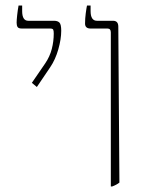

<svg xmlns="http://www.w3.org/2000/svg" viewBox="-20 -667 522 693"><path d="M380 6V-550Q380 -564 368 -564H307Q287 -564 287 -582Q287 -600 289.5 -619Q292 -638 294 -647H307V-627Q307 -592 330 -592H388Q407 -592 407 -571L411 -8Q406 -4 399.5 -0.5Q393 3 385 6ZM113 -353 95 -368 143 -438Q160 -463 167 -490.5Q174 -518 174 -546Q174 -556 172 -560Q170 -564 161 -564H59Q47 -564 43.5 -569.5Q40 -575 40 -585Q40 -594 42 -612.5Q44 -631 47 -647H60V-627Q60 -592 82 -592H175Q188 -592 194.5 -585.5Q201 -579 201 -556Q201 -526 190.5 -489Q180 -452 161 -424Z"/></svg>

Font: Noto Serif Hebrew SemiCondensed Thin
Style: Regular
Weight: 100
Width: 4
Designer: Monotype Design Team
Foundry: Monotype Imaging Inc.
Version: Version 2.004; ttfautohint (v1.8.4.7-5d5b)